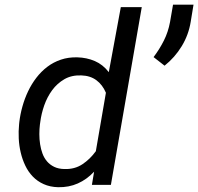

<svg xmlns="http://www.w3.org/2000/svg" viewBox="-20 -780 836 810"><path d="M61.5 -265.1Q65.4 -297.9 74.7 -331.1Q84 -364.3 98.6 -395Q113.3 -425.8 133.5 -452.1Q153.8 -478.5 179.4 -498Q205.1 -517.6 236.8 -528.3Q268.6 -539.1 306.2 -538.1Q345.7 -537.1 379.9 -522.5Q414.1 -507.8 439 -475.6L489.7 -750H578.1L447.8 0H367.7L377 -55.7Q346.2 -22.9 308.3 -6.1Q270.5 10.7 225.1 9.8Q190.9 8.8 164.3 -3.2Q137.7 -15.1 118.4 -35.2Q99.1 -55.2 86.7 -81.3Q74.2 -107.4 67.4 -136.5Q60.5 -165.5 59.1 -195.8Q57.6 -226.1 60.5 -254.9ZM148.4 -254.9Q146 -235.4 146 -213.9Q146 -192.4 149.2 -171.6Q152.3 -150.9 159.2 -132.3Q166 -113.8 178.2 -99.4Q190.4 -85 208.5 -76.2Q226.6 -67.4 251.5 -66.9Q294.9 -65.4 327.4 -86.9Q359.9 -108.4 384.3 -142.1L426.8 -388.7Q412.6 -422.4 386.5 -441.7Q360.4 -460.9 322.8 -461.9Q281.7 -463.4 251.5 -445.8Q221.2 -428.2 200.2 -399.7Q179.2 -371.1 166.7 -335.7Q154.3 -300.3 149.9 -265.1ZM784.7 -689Q775.9 -633.3 746.8 -585.4Q717.8 -537.6 674.3 -502.9L627.9 -539.1Q653.3 -572.8 671.4 -608.9Q689.5 -645 697.3 -687L710 -760.3H796.4Z"/></svg>

Font: Roboto Mono
Style: Italic
Weight: 400
Designer: Google
Version: Version 2.000985; 2015; ttfautohint (v1.3)